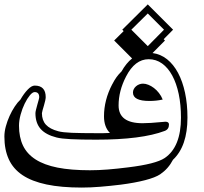

<svg xmlns="http://www.w3.org/2000/svg" viewBox="-76 -783 921 867"><path d="M770.5 -252Q770.5 -123 705.1 -61.5Q684.1 -21 647.5 3.9Q625.5 18.6 579.6 30.5Q533.7 42.5 469.7 50.8Q422.4 56.6 377.4 60.3Q332.5 64 293.5 64Q200.2 64 134 50Q67.9 36.1 25.6 7.8Q-16.6 -20.5 -36.4 -64Q-56.2 -107.4 -56.2 -166.5Q-56.2 -188.5 -49.6 -212.6Q-43 -236.8 -32.7 -259.5Q-22.5 -282.2 -9.5 -301.8Q3.4 -321.3 16.1 -333Q31.7 -360.4 49.1 -378.4Q66.4 -396.5 80.6 -396.5Q130.4 -396.5 130.4 -344.2Q130.4 -338.9 128.2 -328.6Q126 -318.4 122.6 -307.1Q119.1 -295.9 116.2 -285.2Q113.3 -274.4 113.3 -272Q113.3 -239.7 131.3 -220Q149.4 -200.2 187 -190.4Q205.6 -185.1 248 -183.3Q290.5 -181.6 358.4 -181.6Q374.5 -181.6 389.9 -181.6Q405.3 -181.6 420.4 -182.6Q393.6 -209.5 393.6 -257.8Q393.6 -331.1 430.7 -402.3V-401.9Q448.7 -438 472.7 -460.4Q493.7 -498 520.5 -519L439.5 -600.1L482.4 -642.6L476.1 -648.9L591.3 -763.2L705.6 -648.9L663.1 -606L668.9 -600.1L612.8 -543.5Q649.4 -538.6 678.5 -515.4Q707.5 -492.2 728 -453.9Q748.5 -415.5 759.5 -364.3Q770.5 -313 770.5 -252ZM591.3 -722.2 517.1 -648.9 591.3 -574.7 664.6 -648.9ZM658.7 -333.5Q643.6 -330.1 628.4 -328.6Q613.3 -327.1 598.6 -327.1Q524.4 -327.1 524.4 -365.2Q524.4 -373.5 528.1 -380.6Q531.7 -387.7 538.1 -393.3Q544.4 -398.9 552.7 -402.1Q561 -405.3 569.8 -405.3Q581.1 -405.3 594 -400.1Q606.9 -395 619.1 -385.7Q631.3 -376.5 641.8 -363Q652.3 -349.6 658.7 -333.5ZM741.2 -252Q741.2 -310.1 731 -358.6Q720.7 -407.2 701.7 -442.1Q682.6 -477.1 655.8 -496.3Q628.9 -515.6 595.2 -515.6Q533.2 -515.6 493.2 -437.5Q459.5 -372.6 459.5 -306.6Q459.5 -226.6 567.9 -226.6Q582 -226.6 606.2 -228Q630.4 -229.5 665.5 -232.9Q666 -233.4 670.9 -233.4Q687 -233.4 687 -220.7Q687 -199.2 668 -191.9Q563.5 -152.3 358.4 -152.3Q288.6 -152.3 244.6 -154.5Q200.7 -156.7 179.7 -162.1Q130.9 -174.3 107.4 -200.9Q84 -227.5 84 -272Q84 -277.3 86.7 -288.1Q89.4 -298.8 92.5 -310.1Q95.7 -321.3 98.4 -331.1Q101.1 -340.8 101.1 -344.2Q101.1 -367.2 80.6 -367.2Q70.8 -367.2 58.6 -352.3Q46.4 -337.4 35.4 -314.9Q24.4 -292.5 17.1 -265.6Q9.8 -238.8 9.8 -215.3Q9.8 -163.6 27.8 -125.7Q45.9 -87.9 84.7 -63Q123.5 -38.1 184.1 -26.1Q244.6 -14.2 330.1 -14.2Q368.7 -14.2 410.9 -17.6Q453.1 -21 502.9 -27.3Q627.4 -42.5 667.5 -69.3Q741.2 -119.1 741.2 -252Z"/></svg>

Font: XB Kayhan Sayeh
Style: Regular
Weight: 700
Designer: Behnam
Foundry: Irmug
Version: Version 7.300 2009